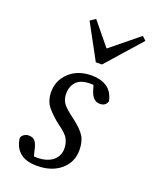

<svg xmlns="http://www.w3.org/2000/svg" viewBox="-133 -764 675 850"><g transform="rotate(20 204.5 -339.5)"><path d="M126 0 91 -32Q105 -27 113 -25Q121 -23 133 -23Q181 -23 208 -44.5Q235 -66 235 -102Q235 -125 225 -145.5Q215 -166 175 -194Q141 -220 117.5 -248Q94 -276 94 -319Q94 -373 134 -410.5Q174 -448 240 -448Q281 -448 310 -429.5Q339 -411 349 -367Q342 -342 314 -342Q282 -342 268 -384L252 -436L279 -407Q272 -409 264.5 -410.5Q257 -412 246 -412Q199 -412 179 -389.5Q159 -367 159 -335Q159 -307 172.5 -288.5Q186 -270 226 -241Q267 -210 283.5 -184.5Q300 -159 300 -118Q300 -61 257.5 -25Q215 11 146 11Q93 11 65.5 -13Q38 -37 33 -79Q36 -90 46 -96.5Q56 -103 67 -103Q86 -103 95.5 -93Q105 -83 110 -64ZM171 -690 275 -563H235L391 -690L409 -673L264 -509H235L146 -673Z"/></g></svg>

Font: Lisu Bosa ExtraLight
Style: Italic
Weight: 200
Italic angle: -19°
Designer: David Morse, Annie Olsen, Victor Gaultney, Frank Grießhammer (Latin)
Foundry: SIL International
Version: Version 2.000